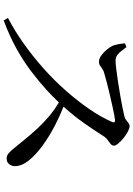

<svg xmlns="http://www.w3.org/2000/svg" viewBox="139 -872 722 1040"><g transform="rotate(90 500.0 -352.0)"><path d="M77 -34Q148 -71 217.5 -120.5Q287 -170 351.5 -227.5Q416 -285 471.5 -348Q527 -411 571 -475Q615 -539 641 -599Q644 -607 642 -611Q639 -615 629 -614Q606 -611 571.5 -603.5Q537 -596 500 -587.5Q463 -579 430.5 -570.5Q398 -562 378 -556Q362 -552 352.5 -545Q343 -538 335 -532.5Q327 -527 314 -527Q298 -527 280 -540Q262 -553 247.5 -571Q233 -589 227 -603Q223 -615 219.5 -631.5Q216 -648 215 -668L235 -676L255 -650Q265 -636 278 -626.5Q291 -617 308 -617Q326 -617 356.5 -621Q387 -625 424.5 -630.5Q462 -636 498.5 -642.5Q535 -649 565 -655Q595 -661 611 -665Q622 -668 630.5 -674.5Q639 -681 646.5 -687Q654 -693 663 -693Q675 -693 693 -683.5Q711 -674 728 -660Q745 -646 757 -632Q769 -618 769 -608Q769 -598 759.5 -590Q750 -582 739 -574.5Q728 -567 721 -557Q704 -530 677.5 -490.5Q651 -451 619 -408Q590 -371 558 -335Q608 -315 657 -290Q719 -258 769.5 -221Q820 -184 850 -146Q880 -108 880 -71Q880 -55 869.5 -41Q859 -27 839 -27Q823 -27 810.5 -37.5Q798 -48 782.5 -67.5Q767 -87 743 -116Q710 -157 676.5 -193Q643 -229 604 -262Q573 -287 535 -310Q506 -279 469 -245Q423 -203 366.5 -160Q310 -117 241 -79Q172 -41 91 -11Z"/></g></svg>

Font: Noto Serif HK ExtraLight Medium
Style: Regular
Weight: 500
Version: Version 2.002-H1;hotconv 1.1.0;makeotfexe 2.6.0